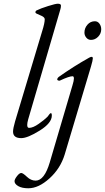

<svg xmlns="http://www.w3.org/2000/svg" viewBox="-20 -727 563 1030"><path d="M489 -613Q504 -613 513.5 -600Q523 -587 523 -570Q523 -547 506.5 -530Q490 -513 468 -513Q453 -513 443 -525Q433 -537 433 -552Q433 -576 449 -594.5Q465 -613 489 -613ZM369 -270Q384 -318 369 -318Q351 -318 302 -295Q299 -293 293 -295Q287 -297 287 -300Q287 -308 296 -315Q375 -371 459 -418Q478 -428 478 -414Q478 -404 468 -370L327 102Q304 177 245.5 230Q187 283 132 283Q98 283 78 271.5Q58 260 58 245Q58 235 71 218Q84 201 94 201Q103 201 124.5 221.5Q146 242 171 242Q218 242 247 144ZM233 -99Q235 -101 238.5 -105.5Q242 -110 244 -113Q246 -116 248.5 -118Q251 -120 253 -120Q258 -120 258 -107Q258 -67 193 -26.5Q128 14 94 14Q50 14 50 -21Q50 -38 61 -76L206 -559Q220 -603 220 -624Q220 -636 195 -645.5Q170 -655 170 -660Q170 -668 176 -671Q198 -682 238 -694.5Q278 -707 290 -707Q307 -707 307 -697Q307 -686 303 -674L131 -86Q126 -68 126 -57Q126 -41 136 -41Q157 -41 187.5 -62.5Q218 -84 233 -99Z"/></svg>

Font: EB Garamond 12
Style: Italic
Weight: 400
Italic angle: -17°
Version: Version 0.016; ttfautohint (v1.8.4)